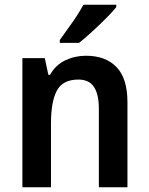

<svg xmlns="http://www.w3.org/2000/svg" viewBox="-20 -786 626 806"><path d="M341 -552Q423 -552 469 -504.5Q515 -457 515 -357V0H395V-330Q395 -390 374.5 -421Q354 -452 309 -452Q244 -452 219 -406Q194 -360 194 -267V0H74V-542H168L183 -472H190Q214 -514 254.5 -533Q295 -552 341 -552ZM468 -756Q453 -737 425 -709Q397 -681 366.5 -653Q336 -625 312 -606H231V-618Q255 -651 283.5 -691.5Q312 -732 330 -766H468Z"/></svg>

Font: Noto Sans Sinhala SemiCondensed SemiBold
Style: Regular
Weight: 600
Width: 4
Designer: Jelle Bosma - Monotype Design Team
Foundry: Monotype Imaging Inc.
Version: Version 2.006; ttfautohint (v1.8.4.7-5d5b)